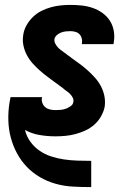

<svg xmlns="http://www.w3.org/2000/svg" viewBox="-20 -548 540 783"><path d="M351 215Q314 215 277.5 213Q241 211 207 201.5Q173 192 143 174.5Q113 157 89.5 132.5Q66 108 49.5 77.5Q33 47 24 13Q15 -21 14 -57.5Q13 -94 19 -131Q20 -136 21 -141.5Q22 -147 23 -152H152Q152 -152 151.5 -151Q151 -150 151 -150Q149 -138 153 -127.5Q157 -117 165 -110.5Q173 -104 184 -101.5Q195 -99 206 -99Q217 -99 227.5 -100Q238 -101 248 -104.5Q258 -108 268 -115Q278 -122 279 -132Q281 -141 277 -149Q273 -157 267 -163.5Q261 -170 254 -175Q247 -180 240 -185L239 -186V-187Q232 -192 225 -197Q218 -202 212 -207L210 -208Q194 -220 177 -232.5Q160 -245 144 -259Q128 -273 114 -288.5Q100 -304 90 -322.5Q80 -341 75.5 -362.5Q71 -384 75 -407Q78 -427 88.5 -445.5Q99 -464 114.5 -479Q130 -494 149 -503.5Q168 -513 188 -518.5Q208 -524 228 -526Q248 -528 267 -528Q291 -528 314 -525.5Q337 -523 358.5 -515.5Q380 -508 398 -495Q416 -482 428 -463.5Q440 -445 444 -422Q448 -399 444 -376Q444 -374 443.5 -372Q443 -370 443 -368H314Q314 -368 314 -369Q314 -370 314 -370Q316 -381 313.5 -391Q311 -401 304.5 -408Q298 -415 288 -418Q278 -421 267 -421Q258 -421 248.5 -420Q239 -419 229.5 -415.5Q220 -412 212 -405Q204 -398 202 -389Q201 -379 205 -371Q209 -363 214.5 -356.5Q220 -350 227 -345Q234 -340 241 -334.5Q248 -329 255 -324Q262 -319 269 -314L271 -312Q288 -300 305 -287.5Q322 -275 337.5 -261Q353 -247 367 -231.5Q381 -216 391 -197.5Q401 -179 405.5 -157.5Q410 -136 407 -113Q403 -93 392 -73.5Q381 -54 364.5 -39.5Q348 -25 328.5 -16Q309 -7 288.5 -1.5Q268 4 247.5 6Q227 8 206 8Q173 8 141 2.5Q109 -3 82 -18Q88 8 103.5 29.5Q119 51 140.5 66Q162 81 187.5 89.5Q213 98 240 102Q267 106 295 107Q323 108 351 108H352V215Z"/></svg>

Font: Iosevka SS04 Heavy Oblique
Style: Regular
Weight: 900
Italic angle: -9°
Monospace: yes
Designer: Belleve Invis
Foundry: Belleve Invis
Version: Version 19.0.0; ttfautohint (v1.8.4)